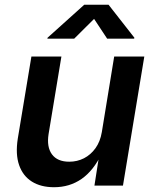

<svg xmlns="http://www.w3.org/2000/svg" viewBox="-20 -785 653 812"><path d="M208.5 6.8Q152.8 6.8 114.7 -17.1Q76.7 -41 60.8 -86.9Q44.9 -132.8 55.2 -198.7L112.8 -545.9H239.7L185.5 -218.3Q176.8 -163.6 199.7 -132.3Q222.7 -101.1 272.9 -101.1Q306.6 -101.1 335.2 -115.7Q363.8 -130.4 383.8 -158.2Q403.8 -186 410.6 -226.1L462.9 -545.9H590.3L500 0H379.4L400.4 -134.8H409.7Q375.5 -63.5 325 -28.3Q274.4 6.8 208.5 6.8ZM293.9 -621.6H180.2L181.2 -625.5L336.4 -765.1H439L548.3 -625.5L547.4 -621.6H433.1L377.9 -705.1Z"/></svg>

Font: Inter SemiBold
Style: Italic
Weight: 600
Italic angle: -9.3988°
Designer: Rasmus Andersson
Foundry: rsms
Version: Version 4.001;git-66647c0bb